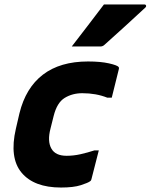

<svg xmlns="http://www.w3.org/2000/svg" viewBox="-20 -827 674 859"><path d="M374 -552Q430 -552 467.5 -543.5Q505 -535 511 -527Q513 -523 512 -519Q504 -485 496 -454.5Q488 -424 480 -390H460Q410 -410 348 -410Q304 -410 269.5 -389Q235 -368 220 -308L206 -252Q191 -195 210 -162Q228 -130 278 -130Q309 -130 340 -137Q371 -144 402 -154H422Q414 -122 405.5 -89.5Q397 -57 389 -25Q388 -19 383 -16Q374 -9 341.5 1.5Q309 12 253 12Q132 12 76.5 -54.5Q21 -121 51 -251L67 -320Q95 -434 172 -493Q249 -552 374 -552ZM445 -807H626Q632 -807 633.5 -802Q635 -797 629 -792Q583 -749 540.5 -710.5Q498 -672 448 -627Q440 -619 429 -619H301Q337 -666 373 -712.5Q409 -759 445 -807Z"/></svg>

Font: Recursive Sn Lnr St XBd
Style: Italic
Weight: 800
Italic angle: -15°
Version: Version 1.079;hotconv 1.0.112;makeotfexe 2.5.65598; ttfautoh